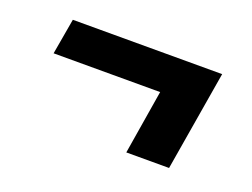

<svg xmlns="http://www.w3.org/2000/svg" viewBox="-55 -489 609 464"><g transform="rotate(20 250.0 -257.5)"><path d="M297 -129 324 -294H50L66 -386H450L407 -129Z"/></g></svg>

Font: Iosevka Extrabold
Style: Italic
Weight: 800
Italic angle: -9°
Monospace: yes
Designer: Belleve Invis
Foundry: Belleve Invis
Version: Version 32.5.0; ttfautohint (v1.8.4)